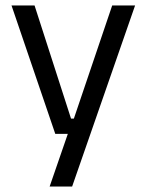

<svg xmlns="http://www.w3.org/2000/svg" viewBox="-20 -508 534 700"><path d="M285.5 -75.5 243 -57 389 -488H472.5L243 172H161L238 -51L273.5 -20H181.5L22 -488H106L239 -75.5Z"/></svg>

Font: Anek Tamil
Style: Regular
Weight: 400
Designer: Aadarsh Rajan (Tamil), Yesha Goshar (Latin)
Foundry: Ek Type
Version: Version 1.003